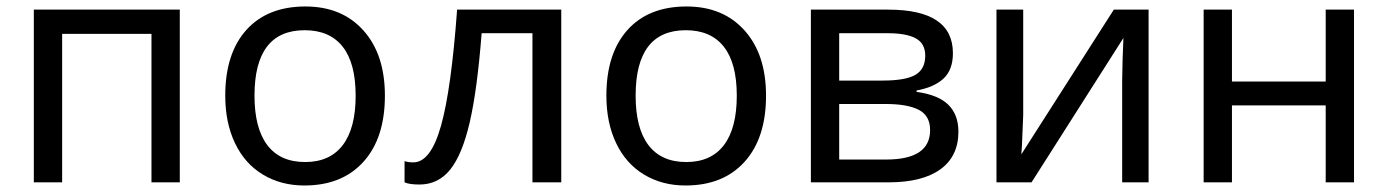

<svg xmlns="http://www.w3.org/2000/svg" viewBox="-20 -566 4309 596"><path d="M172.9 0H85V-536.1H538.1V0H450.2V-460.9H172.9Z M770 -269Q770 -168 809.8 -115.5Q849.6 -63 927.2 -63Q1003.9 -63 1043.9 -115.5Q1084 -168 1084 -269Q1084 -370.1 1043.7 -421.1Q1003.4 -472.2 925.8 -472.2Q770 -472.2 770 -269ZM1174.8 -269Q1174.8 -137.7 1108.4 -64Q1042 9.8 924.8 9.8Q852.1 9.8 795.9 -24.2Q739.7 -58.1 709.5 -121.6Q679.2 -185.1 679.2 -269Q679.2 -399.9 744.6 -472.9Q810.1 -545.9 928.2 -545.9Q1041.5 -545.9 1108.2 -471.4Q1174.8 -397 1174.8 -269Z M1722.2 0H1632.8V-462.9H1475.1Q1461.4 -287.1 1438.2 -186.8Q1415 -86.4 1377.7 -39.8Q1340.3 6.8 1282.2 6.8Q1250.5 6.8 1235.8 0V-65.9Q1246.1 -62 1263.2 -62Q1316.9 -62 1348.9 -175.3Q1380.9 -288.6 1398.9 -536.1H1722.2Z M1953.1 -269Q1953.1 -168 1992.9 -115.5Q2032.7 -63 2110.4 -63Q2187 -63 2227.1 -115.5Q2267.1 -168 2267.1 -269Q2267.1 -370.1 2226.8 -421.1Q2186.5 -472.2 2108.9 -472.2Q1953.1 -472.2 1953.1 -269ZM2357.9 -269Q2357.9 -137.7 2291.5 -64Q2225.1 9.8 2107.9 9.8Q2035.2 9.8 1979 -24.2Q1922.9 -58.1 1892.6 -121.6Q1862.3 -185.1 1862.3 -269Q1862.3 -399.9 1927.7 -472.9Q1993.2 -545.9 2111.3 -545.9Q2224.6 -545.9 2291.3 -471.4Q2357.9 -397 2357.9 -269Z M2852.1 -393.1Q2852.1 -430.7 2823 -446.8Q2793.9 -462.9 2735.4 -462.9H2585V-315.9H2719.2Q2791 -315.9 2821.5 -333.7Q2852.1 -351.6 2852.1 -393.1ZM2867.2 -162.1Q2867.2 -207 2832 -225.1Q2796.9 -243.2 2729 -243.2H2585V-70.8H2731Q2867.2 -70.8 2867.2 -162.1ZM2938 -400.9Q2938 -349.1 2908.7 -322Q2879.4 -294.9 2825.2 -285.2V-280.8Q2893.1 -271.5 2924.1 -240.5Q2955.1 -209.5 2955.1 -157.2Q2955.1 -81.1 2899.2 -40.5Q2843.3 0 2738.3 0H2497.1V-536.1H2737.3Q2938 -536.1 2938 -400.9Z M3156.2 -536.1V-209L3152.3 -114.3L3150.4 -86.9L3437.5 -536.1H3545.4V0H3463.4V-315.9L3464.8 -383.8L3467.3 -448.2L3182.1 0H3073.2V-536.1Z M3804.2 -536.1V-313H4095.2V-536.1H4183.1V0H4095.2V-238.8H3804.2V0H3716.3V-536.1Z"/></svg>

Font: NotoSans
Style: Regular
Weight: 400
Designer: Monotype Design team
Foundry: Monotype Imaging Inc.
Version: Version 1.04; ttfautohint (v1.4.1)